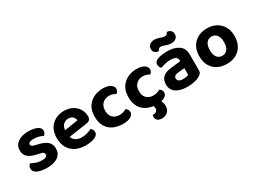

<svg xmlns="http://www.w3.org/2000/svg" viewBox="-45 -1450 3201 2393"><g transform="rotate(-30 1555.5 -253.0)"><path d="M447 -140Q447 -67 392 -25.5Q337 16 232 16Q150 16 97 -8Q44 -32 44 -79Q44 -100 53 -115.5Q62 -131 76 -140Q104 -124 141.5 -110.5Q179 -97 227 -97Q300 -97 300 -139Q300 -157 287 -167.5Q274 -178 244 -183L202 -193Q122 -210 82.5 -245.5Q43 -281 43 -343Q43 -413 99.5 -454.5Q156 -496 252 -496Q300 -496 339.5 -486.5Q379 -477 402 -457.5Q425 -438 425 -409Q425 -389 417 -374Q409 -359 396 -349Q385 -356 362.5 -364Q340 -372 313.5 -377Q287 -382 264 -382Q228 -382 208 -372.5Q188 -363 188 -343Q188 -330 199.5 -320.5Q211 -311 240 -305L280 -295Q369 -275 408 -237.5Q447 -200 447 -140Z M612 -170 606 -270 854 -309Q852 -337 830 -361Q808 -385 765 -385Q720 -385 690 -354.5Q660 -324 658 -268L663 -199Q672 -144 710 -120.5Q748 -97 800 -97Q842 -97 879 -109Q916 -121 939 -134Q954 -125 963.5 -109Q973 -93 973 -75Q973 -45 949.5 -25Q926 -5 884.5 5Q843 15 790 15Q713 15 651.5 -14Q590 -43 555 -101Q520 -159 520 -246Q520 -310 540.5 -357Q561 -404 595.5 -434.5Q630 -465 673.5 -480Q717 -495 764 -495Q833 -495 884.5 -467.5Q936 -440 965 -393Q994 -346 994 -284Q994 -253 977 -237Q960 -221 930 -217Z M1344 -377Q1290 -377 1251.5 -341.5Q1213 -306 1213 -238Q1213 -171 1250 -137Q1287 -103 1343 -103Q1376 -103 1400.5 -111.5Q1425 -120 1443 -130Q1460 -118 1469 -103.5Q1478 -89 1478 -68Q1478 -31 1438 -8Q1398 15 1327 15Q1248 15 1188 -13.5Q1128 -42 1095 -99Q1062 -156 1062 -238Q1062 -325 1098 -381.5Q1134 -438 1193.5 -466.5Q1253 -495 1323 -495Q1392 -495 1431.5 -470Q1471 -445 1471 -408Q1471 -390 1462.5 -375.5Q1454 -361 1443 -350Q1424 -360 1399.5 -368.5Q1375 -377 1344 -377Z M1830 -377Q1776 -377 1737.5 -341.5Q1699 -306 1699 -238Q1699 -171 1736 -137Q1773 -103 1829 -103Q1862 -103 1886.5 -111.5Q1911 -120 1929 -130Q1946 -118 1955 -103.5Q1964 -89 1964 -68Q1964 -31 1924 -8Q1884 15 1813 15Q1734 15 1674 -13.5Q1614 -42 1581 -99Q1548 -156 1548 -238Q1548 -325 1584 -381.5Q1620 -438 1679.5 -466.5Q1739 -495 1809 -495Q1878 -495 1917.5 -470Q1957 -445 1957 -408Q1957 -390 1948.5 -375.5Q1940 -361 1929 -350Q1910 -360 1885.5 -368.5Q1861 -377 1830 -377ZM1751 -4 1832 -33Q1868 -12 1882.5 18.5Q1897 49 1897 84Q1897 135 1865.5 167Q1834 199 1779 199Q1741 199 1718.5 181Q1696 163 1696 130Q1696 114 1700 102H1711Q1743 102 1757.5 86.5Q1772 71 1772 48Q1772 37 1767 22Q1762 7 1751 -4Z M2255 -95Q2278 -95 2300.5 -99.5Q2323 -104 2333 -110V-206L2249 -198Q2215 -196 2195 -184Q2175 -172 2175 -148Q2175 -124 2194 -109.5Q2213 -95 2255 -95ZM2249 -495Q2353 -495 2415 -451.5Q2477 -408 2477 -317V-90Q2477 -65 2464 -49.5Q2451 -34 2431 -23Q2401 -5 2356.5 5.5Q2312 16 2255 16Q2153 16 2092.5 -24Q2032 -64 2032 -143Q2032 -211 2074 -247.5Q2116 -284 2199 -292L2332 -306V-318Q2332 -352 2305.5 -367Q2279 -382 2230 -382Q2192 -382 2155.5 -373Q2119 -364 2090 -352Q2078 -360 2069.5 -376.5Q2061 -393 2061 -411Q2061 -453 2107 -472Q2136 -484 2174.5 -489.5Q2213 -495 2249 -495ZM2182 -700Q2210 -700 2235.5 -692.5Q2261 -685 2283 -677Q2305 -669 2320 -669Q2341 -669 2352.5 -681.5Q2364 -694 2368 -705H2373Q2401 -705 2422 -686Q2443 -667 2443 -635Q2443 -595 2417 -574.5Q2391 -554 2351 -554Q2320 -554 2295 -562Q2270 -570 2249.5 -577.5Q2229 -585 2212 -585Q2191 -585 2180.5 -572.5Q2170 -560 2164 -549H2161Q2132 -549 2111 -567.5Q2090 -586 2090 -619Q2090 -646 2103.5 -664Q2117 -682 2138.5 -691Q2160 -700 2182 -700Z M3076 -240Q3076 -162 3044.5 -104.5Q3013 -47 2956 -16Q2899 15 2822 15Q2746 15 2688.5 -15.5Q2631 -46 2599.5 -103.5Q2568 -161 2568 -240Q2568 -319 2600 -375.5Q2632 -432 2689.5 -463.5Q2747 -495 2822 -495Q2898 -495 2955 -463.5Q3012 -432 3044 -374.5Q3076 -317 3076 -240ZM2822 -378Q2775 -378 2747.5 -342Q2720 -306 2720 -240Q2720 -173 2747 -137.5Q2774 -102 2822 -102Q2870 -102 2897 -138Q2924 -174 2924 -240Q2924 -305 2897 -341.5Q2870 -378 2822 -378Z"/></g></svg>

Font: Baloo Bhaijaan 2
Style: Bold
Weight: 700
Designer: Sanskriti Dholi, Noopur Datye and Ek Type
Foundry: Ek Type
Version: Version 1.701